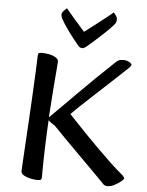

<svg xmlns="http://www.w3.org/2000/svg" viewBox="-60 -944 769 1005"><g transform="rotate(5 324.5 -441.5)"><path d="M175 13Q158 13 137.5 8.5Q117 4 102.5 -4.5Q88 -13 88 -27Q88 -31 90 -67.5Q92 -104 95.5 -162.5Q99 -221 103 -289.5Q107 -358 110.5 -425.5Q114 -493 116.5 -549Q119 -605 120 -637Q120 -645 123.5 -648.5Q127 -652 141 -652Q158 -652 178.5 -648Q199 -644 213.5 -635Q228 -626 228 -613Q228 -608 224.5 -568.5Q221 -529 216 -464Q211 -399 206 -319Q225 -337 260 -372.5Q295 -408 339.5 -452.5Q384 -497 432.5 -544.5Q481 -592 526 -634Q535 -643 543.5 -647.5Q552 -652 568 -652Q586 -652 599.5 -644.5Q613 -637 613 -630Q613 -626 603 -615Q578 -591 538.5 -554.5Q499 -518 456 -478Q413 -438 375.5 -403Q338 -368 317 -346Q327 -336 350 -311Q373 -286 405 -253Q437 -220 473.5 -183.5Q510 -147 547 -112Q584 -77 617 -50Q623 -43 624.5 -40.5Q626 -38 626 -35Q626 -32 622.5 -28Q619 -24 613 -19Q599 -7 579.5 3Q560 13 543 13Q526 13 518 2Q490 -27 452.5 -64.5Q415 -102 375.5 -141.5Q336 -181 300.5 -217Q265 -253 240 -279Q229 -285 220 -292Q211 -299 206 -304Q202 -235 199.5 -157Q197 -79 197 -3Q197 6 193 9.5Q189 13 175 13ZM348 -695Q339 -695 329 -703Q313 -722 294 -746.5Q275 -771 258.5 -795Q242 -819 234 -834Q225 -849 225 -862Q225 -870 234 -880Q243 -890 251 -896Q253 -893 264 -880Q275 -867 290.5 -849Q306 -831 322 -813Q338 -795 350 -781Q369 -795 393 -813.5Q417 -832 439.5 -849.5Q462 -867 478 -880Q494 -893 496 -896Q503 -889 509.5 -879.5Q516 -870 516 -859Q516 -847 509 -837Q504 -830 485.5 -811Q467 -792 443 -770Q419 -748 398 -729.5Q377 -711 367 -703Q356 -695 348 -695Z"/></g></svg>

Font: BriemHand
Style: Regular
Weight: 400
Designer: Gunnlaugur SE Briem, Eben Sorkin
Foundry: Sorkin Type
Version: Version 1.001; ttfautohint (v1.8.4.7-5d5b)